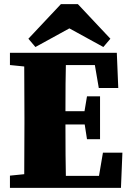

<svg xmlns="http://www.w3.org/2000/svg" viewBox="-20 -907 631 927"><path d="M315 -770 151 -680 117 -720 274 -887H356L513 -720L479 -680ZM477 -170H571L564 0H28V-59L97 -66Q98 -146 98 -310V-342Q98 -505 97 -586L28 -593V-652H544L551 -482H457L438 -593H298Q296 -520 296 -370H388L400 -442H463V-235H400L389 -306H296Q296 -140 298 -58H458Z"/></svg>

Font: TypoPRO Source Serif Pro
Style: Regular
Weight: 900
Designer: Frank Grießhammer
Foundry: Adobe Systems Incorporated
Version: Version 1.017;PS 1.0;hotconv 1.0.79;makeotf.lib2.5.61930